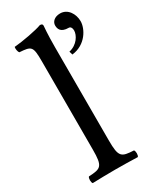

<svg xmlns="http://www.w3.org/2000/svg" viewBox="-181 -760 686 823"><g transform="rotate(-30 162.5 -348.0)"><path d="M95 -122C95 -39 84 -34 23 -31C17 -25 17 -4 23 2C58 1 95 0 135 0C175 0 213 1 246 2C252 -4 252 -25 246 -31C185 -34 174 -39 174 -122V-583C174 -648 178 -688 178 -688C178 -695 174 -698 165 -698C140 -688 65 -674 25 -671C23 -663 25 -647 31 -641C89 -637 95 -634 95 -559ZM265 -698C235 -698 221 -680 221 -664C221 -648 226 -626 267 -626C275 -626 281 -618 281 -605C281 -582 260 -545 218 -536L223 -519C293 -527 325 -589 325 -625C325 -661 303 -698 265 -698Z"/></g></svg>

Font: Libertinus Math
Style: Regular
Weight: 400
Designer: Philipp H. Poll, Khaled Hosny
Foundry: Caleb Maclennan
Version: Version 7.050;RELEASE